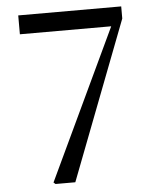

<svg xmlns="http://www.w3.org/2000/svg" viewBox="-53 -777 665 821"><g transform="rotate(-5 280.0 -366.0)"><path d="M152 0H237L498 -680V-732H56V-651H448L144 -7Z"/></g></svg>

Font: Noto Serif JP Medium
Style: Regular
Weight: 500
Designer: Ryoko NISHIZUKA 西塚涼子 (kana & ideographs); Frank Grießhammer (Latin, Greek & Cyrillic); Wenlong ZHANG 张文龙 (bopomofo); San
Foundry: Adobe
Version: Version 2.001;hotconv 1.1.0;makeotfexe 2.6.0